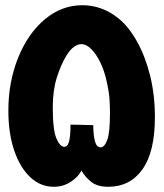

<svg xmlns="http://www.w3.org/2000/svg" viewBox="-20 -703 626 735"><path d="M186 12Q135 12 96 -24.5Q57 -61 34.5 -126.5Q12 -192 12 -280Q12 -388 49 -481Q87 -575 151.5 -629Q216 -683 295 -683Q371 -683 433 -633Q472 -602 504 -545Q536 -488 554.5 -414Q573 -340 573 -255Q573 -122 525.5 -55Q478 12 394 12Q353 12 329.5 -6.5Q306 -25 292 -50Q278 -24 249.5 -6Q221 12 186 12ZM226 -141Q237 -141 242 -154.5Q247 -168 248.5 -187.5Q250 -207 250 -226L337 -224Q337 -189 343 -164Q349 -139 365 -139Q380 -139 390.5 -167Q401 -195 401 -270Q401 -299 399 -326.5Q397 -354 387 -397Q379 -433 364 -464Q349 -495 330 -514.5Q311 -534 291 -534Q278 -534 263 -523.5Q248 -513 233 -488Q213 -455 197.5 -406Q182 -357 182 -292Q182 -205 196 -173Q210 -141 226 -141Z"/></svg>

Font: Noto Kufi Arabic Black
Style: Regular
Weight: 900
Designer: Monotype Design Team, David Williams, Khaled Hosny
Foundry: Google LLC
Version: Version 2.109; ttfautohint (v1.8.4.7-5d5b)